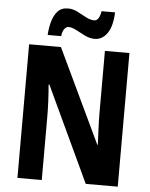

<svg xmlns="http://www.w3.org/2000/svg" viewBox="-61 -972 798 1022"><g transform="rotate(5 338.5 -461.5)"><path d="M607 0H436L197 -510H193Q197 -463 199 -418Q201 -373 201 -337V0H71V-714H241L479 -213H482Q480 -257 478 -301.5Q476 -346 476 -380V-714H607ZM165 -772Q167 -809 176.5 -843.5Q186 -878 206 -900Q226 -922 261 -922Q288 -922 312.5 -909Q337 -896 360.5 -883.5Q384 -871 405 -871Q431 -871 440 -923H512Q509 -848 482.5 -810.5Q456 -773 416 -773Q390 -773 364 -785.5Q338 -798 314.5 -811Q291 -824 272 -824Q261 -824 251 -812Q241 -800 237 -772Z"/></g></svg>

Font: Noto Sans Lao Condensed
Style: Bold
Weight: 700
Width: 3
Designer: Monotype Design Team
Foundry: Monotype Imaging Inc.
Version: Version 2.003; ttfautohint (v1.8.4.7-5d5b)